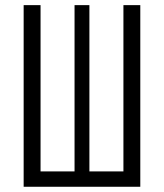

<svg xmlns="http://www.w3.org/2000/svg" viewBox="-20 -713 626 733"><path d="M70.3 0V-693.4H134.8V-58.6H264.6V-693.4H321.3V-58.6H451.2V-693.4H515.6V0Z"/></svg>

Font: Cascadia Code NF Light
Style: Regular
Weight: 300
Monospace: yes
Designer: Aaron Bell
Foundry: Saja Typeworks
Version: Version 2404.023; ttfautohint (v1.8.4)